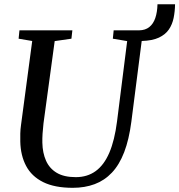

<svg xmlns="http://www.w3.org/2000/svg" viewBox="-20 -888 857 918"><path d="M328 10Q241 10 186 -17.5Q131 -45 104.8 -94.8Q78.5 -144.5 77 -211Q76.5 -229.5 77 -249.5Q77.5 -269.5 80.5 -290.5L134 -692L69 -703L73 -743H326L321.5 -703L241.5 -691.5L188 -298.5Q185 -272 183.5 -248.8Q182 -225.5 182.5 -205.5Q183.5 -157 200 -119.8Q216.5 -82.5 251.2 -61.8Q286 -41 342.5 -41Q397.5 -41 437.5 -70Q477.5 -99 502.8 -158Q528 -217 539.5 -307L588 -691.5L519.5 -703L523.5 -743H646Q675 -743.5 694 -758.8Q713 -774 722.5 -801.8Q732 -829.5 733 -867.5H817Q816.5 -833.5 810.2 -802.5Q804 -771.5 787.5 -747.2Q771 -723 739.8 -708.2Q708.5 -693.5 657.5 -692L608 -306Q597 -221 573.8 -160.5Q550.5 -100 515 -62.5Q479.5 -25 432.5 -7.5Q385.5 10 328 10Z"/></svg>

Font: Merriweather 36pt
Style: Italic
Weight: 400
Italic angle: -7.8°
Version: Version 2.101